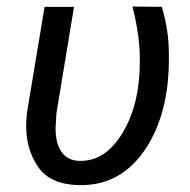

<svg xmlns="http://www.w3.org/2000/svg" viewBox="-20 -549 574 580"><path d="M114.7 -528.3 61.5 -209C60.1 -194.8 59.1 -181.2 59.1 -168C59.1 -120.1 71.3 -79.1 95.7 -43.9C120.1 -9.3 160.6 8.8 217.8 10.3C219.7 10.3 222.2 10.3 224.1 10.3C305.2 10.3 369.6 -25.4 418 -96.7C466.3 -168.5 490.2 -259.8 490.2 -371.1C490.2 -381.8 490.2 -392.6 489.7 -403.8C488.3 -446.3 481 -487.8 468.8 -528.3L379.9 -529.3C391.1 -488.8 397.9 -446.8 401.4 -404.3L402.3 -377.9C402.3 -372.6 402.3 -367.2 402.3 -361.8C402.3 -278.3 385.7 -207.5 351.6 -149.9C317.4 -91.8 274.9 -63 223.6 -63C222.2 -63 220.2 -63 218.8 -63C172.4 -64.5 147.9 -100.6 147.9 -161.1L150.4 -206.5L203.6 -528.3Z"/></svg>

Font: Roboto
Style: Italic
Weight: 400
Italic angle: -12°
Designer: Google
Version: Version 2.137; 2017